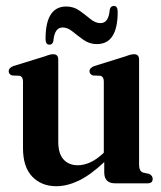

<svg xmlns="http://www.w3.org/2000/svg" viewBox="-20 -634 558 664"><path d="M59.5 -122V-352.5Q59.5 -369 47.5 -372L21.5 -373Q10 -377.5 10 -388Q10 -399 26 -405.5L134.5 -439Q146.5 -443.5 152.8 -445Q159 -446.5 164.5 -446.5Q181.5 -446.5 181.5 -427.5V-144Q181.5 -102.5 199.8 -82.5Q218 -62.5 249 -62.5Q269.5 -62.5 291 -72Q312.5 -81.5 335 -102L339 -106V-352.5Q339 -369 327 -372L301 -373Q289.5 -377.5 289.5 -388Q289.5 -399 306 -405.5L413.5 -439Q425.5 -443.5 432 -445Q438.5 -446.5 444 -446.5Q461 -446.5 461 -427.5V-64Q461 -41.5 475.5 -37L496 -32.5Q508 -26.5 508 -15.5Q508 0 490.5 0H378Q340.5 0 340.5 -38V-73.5Q292 -28 251.8 -9Q211.5 10 175 10Q123.5 10 91.5 -23.2Q59.5 -56.5 59.5 -122ZM315 -481.5Q289.5 -481.5 269 -496Q248.5 -510.5 231.2 -524.8Q214 -539 196.5 -539Q168.5 -539 164.5 -492Q162 -479.5 151 -479.5Q137.5 -479.5 137.5 -499.5Q137.5 -611.5 209 -611.5Q235 -611.5 255.2 -597Q275.5 -582.5 292.8 -568.2Q310 -554 327.5 -554Q356 -554 359.5 -600.5Q362.5 -613.5 373.5 -613.5Q387 -613.5 387 -593Q387 -481.5 315 -481.5Z"/></svg>

Font: Fraunces 144pt Soft SemiBold
Style: Regular
Weight: 600
Version: Version 1.000;[b76b70a41]